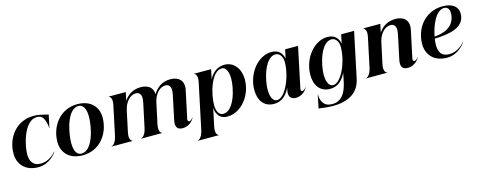

<svg xmlns="http://www.w3.org/2000/svg" viewBox="-34 -1338 5707 2295"><g transform="rotate(-15 2820.0 -191.0)"><path d="M289.5 12C426.5 12 508.5 -99 518.5 -118L515.5 -120C482.5 -76 411.5 -22 324.5 -22C237.5 -22 197.5 -81 196.5 -167C195 -284 265.5 -572 421.5 -572C469.5 -572 491.5 -550 504.5 -524C523.5 -486 533.5 -434 531.5 -406H534.5L568.5 -566C539.5 -566 480.5 -596 384.5 -596C175.5 -596 39.5 -419 40.5 -219C41.5 -93 123.5 12 289.5 12Z M837.5 12C1046.5 12 1181.5 -163 1181.5 -365C1181.5 -492 1098.5 -596 927.5 -596C718.5 -596 583.5 -419 583.5 -219C583.5 -93 666.5 12 837.5 12ZM827.5 -12C775.5 -12 739.5 -57 739.5 -167C739.5 -284 793.5 -572 937.5 -572C989.5 -572 1026.5 -520 1026.5 -417C1026.5 -292 971.5 -12 827.5 -12Z M1192 0H1458V-1.5C1454.5 -1.5 1406.5 -13 1427 -111.5L1482.5 -371C1503.5 -469 1566.5 -540 1637.5 -540C1672.5 -540 1691.5 -521 1699.5 -495C1706.5 -468 1701.5 -435 1696.5 -410L1633 -111.5C1612 -13 1564.5 -1.5 1558 -1.5V0H1824V-1.5C1820.5 -1.5 1772.5 -13 1793 -111.5L1848.5 -371C1869.5 -469 1932.5 -540 2003.5 -540C2038.5 -540 2057.5 -521 2065.5 -495C2072.5 -468 2067.5 -435 2062.5 -410L1999.5 -112C1984.5 -39 2000.5 8 2075.5 8C2137.5 8 2197.5 -32 2220.5 -89H2218.5C2210.5 -75 2192.5 -52 2170.5 -52C2152.5 -52 2150.5 -70 2154.5 -88L2225.5 -423C2237.5 -480 2226.5 -523 2200.5 -552C2173.5 -581 2131.5 -596 2081.5 -596C1971.5 -596 1908.5 -538 1864.5 -470C1863.5 -504 1852.5 -532 1834.5 -552C1807.5 -581 1765.5 -596 1715.5 -596C1605.5 -596 1541.5 -538 1505.5 -482L1527.5 -586H1313.5V-584.5C1316.5 -584.5 1365 -573 1344 -474.5L1267 -111.5C1246 -13 1198.5 -1.5 1192 -1.5Z M2206 200H2471.5V198.5C2468.5 198.5 2420 187 2441 88.5L2488.5 -134C2488.5 -94 2506.5 12 2627.5 12C2796.5 12 2941.5 -163 2941.5 -365C2941.5 -492 2868.5 -596 2748.5 -596C2674.5 -596 2605.5 -557 2559.5 -469L2583.5 -586H2369.5V-584.5C2372.5 -584.5 2421 -573 2400 -474.5L2281 88.5C2260 187 2212.5 198.5 2206 198.5ZM2506.5 -165C2506.5 -296 2577.5 -562 2707.5 -562C2749.5 -562 2785.5 -520 2786.5 -417C2787.5 -292 2721.5 -32 2587.5 -32C2542.5 -32 2506.5 -71 2506.5 -165Z M3204.5 10C3280.5 10 3351.5 -26 3404.5 -137L3397.5 -104C3382.5 -32 3413.5 8 3475.5 8C3537.5 8 3597.5 -32 3620.5 -89H3618.5C3610.5 -75 3592.5 -52 3570.5 -52C3552.5 -52 3550.5 -70 3554.5 -88L3659.5 -586H3499.5L3476.5 -478C3466.5 -529 3432.5 -598 3331.5 -598C3162.5 -598 3017.5 -413 3017.5 -211C3017.5 -84 3080.5 10 3204.5 10ZM3251.5 -24C3209.5 -24 3173.5 -66 3172.5 -169C3171.5 -294 3237.5 -558 3371.5 -558C3416.5 -558 3456.5 -515 3456.5 -441C3456.5 -262 3353.5 -24 3251.5 -24Z M3878 216C3972 216 4060 198 4127 150C4179 113 4218 56 4235 -26L4353 -586H4193L4170 -478C4160 -529 4126 -598 4025 -598C3856 -598 3711 -413 3711 -211C3711 -84 3774 10 3898 10C3974 10 4045 -26 4098 -137L4075 -27C4065 23 4043 95 3999 142C3970 172 3932 192 3879 192C3853 192 3807 190 3775 153C3753 127 3737 90 3739 38H3736L3703 202C3740 202 3788 216 3878 216ZM3945 -24C3903 -24 3867 -66 3866 -169C3865 -294 3931 -558 4065 -558C4110 -558 4150 -515 4150 -441C4150 -262 4047 -24 3945 -24Z M4494 -474.5 4417 -111.5C4396 -13 4348.5 -1.5 4342 -1.5V0H4608V-1.5C4604.5 -1.5 4556.5 -13 4577 -111.5L4632.5 -371C4653.5 -469 4718.5 -540 4789.5 -540C4824.5 -540 4843.5 -521 4851.5 -495C4858.5 -468 4853.5 -435 4848.5 -410L4785.5 -112C4770.5 -39 4786.5 8 4861.5 8C4923.5 8 4983.5 -32 5006.5 -89H5004.5C4996.5 -75 4978.5 -52 4956.5 -52C4938.5 -52 4936.5 -70 4940.5 -88L5011.5 -423C5023.5 -480 5012.5 -523 4986.5 -552C4959.5 -581 4917.5 -596 4867.5 -596C4757.5 -596 4691.5 -538 4655.5 -482L4677.5 -586H4463.5V-584.5C4466.5 -584.5 4515 -573 4494 -474.5Z M5097.5 -219C5098.5 -93 5180.5 12 5346.5 12C5483.5 12 5565.5 -99 5575.5 -118L5572.5 -120C5539.5 -76 5468.5 -22 5381.5 -22C5289.5 -22 5254.5 -76 5253.5 -167C5253.5 -188 5255.5 -216 5260.5 -246C5457.5 -253 5637.5 -289 5637.5 -458C5637.5 -534 5578.5 -596 5451.5 -596C5232.5 -596 5096.5 -419 5097.5 -219ZM5264.5 -271C5289.5 -402 5357.5 -572 5463.5 -572C5498.5 -572 5526.5 -544 5526.5 -498C5526.5 -370 5445.5 -283 5264.5 -271Z"/></g></svg>

Font: Beautique Display Medium
Style: Bold
Weight: 900
Italic angle: -12°
Designer: Nhat-Quang Ngo
Version: Version 1.100;Glyphs 3.2.3 (3260)